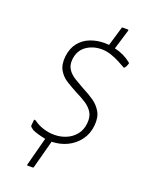

<svg xmlns="http://www.w3.org/2000/svg" viewBox="-161 -825 799 1039"><g transform="rotate(20 238.0 -305.0)"><path d="M172 -35Q155 -38 133 -44Q111 -50 96 -57Q87 -63 81.5 -68Q76 -73 77 -80Q78 -87 78.5 -94.5Q79 -102 80 -110Q80 -111 81.5 -112Q83 -113 85.5 -112.5Q88 -112 92 -109Q115 -92 146 -82Q177 -72 210 -72Q246 -72 278 -85.5Q310 -99 331.5 -125.5Q353 -152 357 -191Q361 -229 346 -253.5Q331 -278 304 -295.5Q277 -313 246 -328Q214 -345 183 -364Q152 -383 134.5 -413.5Q117 -444 122 -492Q128 -540 152.5 -571Q177 -602 215 -617Q253 -632 296 -632Q303 -632 309.5 -631.5Q316 -631 323 -631L355 -739Q355 -742 356.5 -743Q358 -744 360 -744H389Q392 -744 393 -743Q394 -742 394 -739L359 -624Q386 -618 409.5 -607Q433 -596 454 -579Q456 -577 457.5 -575.5Q459 -574 458 -573Q457 -567 451.5 -555.5Q446 -544 441 -543Q440 -542 438 -543Q436 -544 433 -546Q422 -552 400 -564Q378 -576 350 -585.5Q322 -595 295 -595Q244 -595 206.5 -568.5Q169 -542 163 -489Q160 -455 175 -432.5Q190 -410 217 -393.5Q244 -377 273 -361Q307 -344 337 -323.5Q367 -303 385 -272Q403 -241 398 -193Q393 -144 366 -108Q339 -72 298.5 -52.5Q258 -33 210 -32L167 129Q166 132 165 133Q164 134 161 134H132Q130 134 129 132.5Q128 131 129 128Z"/></g></svg>

Font: Glory Thin ExtraLight
Style: Italic
Weight: 250
Italic angle: -12°
Version: Version 1.011